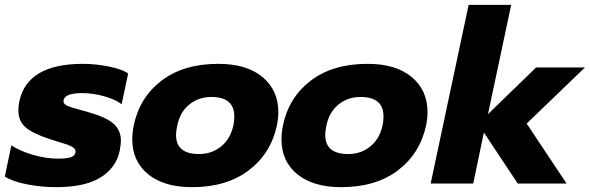

<svg xmlns="http://www.w3.org/2000/svg" viewBox="-33 -759 2439 794"><path d="M-13 -29 14 -158Q50 -134 104 -118.5Q158 -103 206 -103Q241 -103 258 -108Q275 -113 279 -128Q281 -140 272 -147.5Q263 -155 237.5 -163.5Q212 -172 178 -182Q106 -205 74.5 -231Q43 -257 43 -302Q43 -321 47 -340Q80 -495 310 -495Q362 -495 417 -484Q472 -473 497 -455L470 -328Q444 -348 397.5 -361Q351 -374 308 -374Q274 -374 254 -367.5Q234 -361 230 -345Q227 -330 244.5 -322Q262 -314 308 -302Q313 -301 319.5 -299Q326 -297 333 -295Q407 -274 437 -247Q467 -220 467 -177Q467 -162 462 -135Q447 -65 382.5 -25Q318 15 198 15Q140 15 79.5 3.5Q19 -8 -13 -29Z M514 -183Q514 -210 520 -240Q544 -356 635 -425.5Q726 -495 870 -495Q987 -495 1052.5 -440.5Q1118 -386 1118 -295Q1118 -269 1112 -240Q1087 -124 995.5 -54.5Q904 15 761 15Q645 15 579.5 -38.5Q514 -92 514 -183ZM932 -240Q936 -257 936 -277Q936 -358 841 -358Q788 -358 749.5 -326.5Q711 -295 700 -240Q695 -217 695 -201Q695 -122 790 -122Q843 -122 881.5 -153.5Q920 -185 932 -240Z M1131 -183Q1131 -210 1137 -240Q1161 -356 1252 -425.5Q1343 -495 1487 -495Q1604 -495 1669.5 -440.5Q1735 -386 1735 -295Q1735 -269 1729 -240Q1704 -124 1612.5 -54.5Q1521 15 1378 15Q1262 15 1196.5 -38.5Q1131 -92 1131 -183ZM1549 -240Q1553 -257 1553 -277Q1553 -358 1458 -358Q1405 -358 1366.5 -326.5Q1328 -295 1317 -240Q1312 -217 1312 -201Q1312 -122 1407 -122Q1460 -122 1498.5 -153.5Q1537 -185 1549 -240Z M1905 -739H2081L1985 -287L2184 -480H2386L2145 -248L2310 0H2108L1968 -211L1924 0H1748Z"/></svg>

Font: Prompt Bold
Style: Bold Italic
Weight: 700
Italic angle: -12°
Designer: Katatrad Team
Foundry: CadsonDemak
Version: Version 1.000